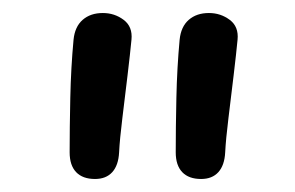

<svg xmlns="http://www.w3.org/2000/svg" viewBox="-20 -805 453 295"><path d="M93 -744Q95 -764 107 -774.5Q119 -785 138 -785Q156 -785 170 -774.5Q184 -764 182 -744Q180 -723 176 -689.5Q172 -656 168 -623.5Q164 -591 163 -571Q162 -551 152.5 -540.5Q143 -530 126 -530Q107 -530 97 -540.5Q87 -551 87 -571Q87 -608 88 -654.5Q89 -701 93 -744ZM256 -744Q258 -764 270 -774.5Q282 -785 301 -785Q319 -785 333 -774.5Q347 -764 345 -744Q343 -723 339 -689.5Q335 -656 331 -623.5Q327 -591 326 -571Q325 -551 315.5 -540.5Q306 -530 289 -530Q270 -530 260 -540.5Q250 -551 250 -571Q250 -608 251 -654.5Q252 -701 256 -744Z"/></svg>

Font: Playpen Sans Hebrew
Style: Regular
Weight: 400
Designer: Tom Grace, Laura Meseguer, Veronika Burian, José Scaglione
Foundry: TypeTogether
Version: Version 2.000